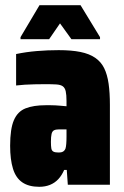

<svg xmlns="http://www.w3.org/2000/svg" viewBox="-20 -711 476 739"><path d="M131 8Q91 8 66 -9Q41 -26 30 -61.5Q19 -97 19 -150Q19 -215 33.5 -248.5Q48 -282 78.5 -294Q109 -306 156 -306Q165 -306 174 -306Q183 -306 193 -305.5Q203 -305 213.5 -304Q224 -303 236 -302V-322Q236 -346 233 -359.5Q230 -373 221.5 -379Q213 -385 196.5 -386Q180 -387 154 -387Q133 -387 113 -386.5Q93 -386 75.5 -385Q58 -384 42 -382V-503Q80 -511 121.5 -514.5Q163 -518 206 -518Q255 -518 289.5 -511Q324 -504 346.5 -488.5Q369 -473 381 -448.5Q393 -424 398 -389Q403 -354 403 -307V0H241L237 -57H227Q218 -36 204.5 -21.5Q191 -7 172.5 0.5Q154 8 131 8ZM205 -124Q213 -124 218 -125.5Q223 -127 226.5 -130.5Q230 -134 232 -139Q234 -145 235 -157Q236 -169 236 -186V-213H207Q195 -213 188 -209.5Q181 -206 178.5 -195.5Q176 -185 176 -165Q176 -149 177.5 -140Q179 -131 185.5 -127.5Q192 -124 205 -124ZM59 -560V-568L132 -691H290L365 -568V-560H255L211 -621L169 -560Z"/></svg>

Font: Saira Condensed Black
Style: Regular
Weight: 900
Width: 3
Designer: Hector Gatti with collaboration of the Omnibus-Type team
Foundry: Omnibus-Type
Version: Version 1.101